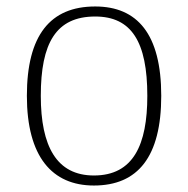

<svg xmlns="http://www.w3.org/2000/svg" viewBox="-20 -563 581 593"><path d="M270 10C406 10 478 -79 478 -267C478 -458 404 -543 274 -543C135 -543 63 -454 63 -267C63 -79 141 10 270 10ZM270 -21C155 -21 106 -111 106 -267C106 -430 153 -512 274 -512C386 -512 435 -434 435 -267C435 -116 392 -21 270 -21Z"/></svg>

Font: Noto Serif Georgian ExtraLight
Style: Regular
Weight: 200
Designer: Monotype Design Team, Akaki Razmadze
Foundry: Google LLC
Version: Version 2.003